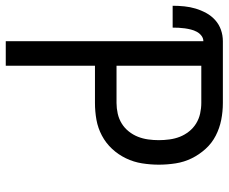

<svg xmlns="http://www.w3.org/2000/svg" viewBox="-92 -692 775 650"><g transform="rotate(90 295.0 -367.5)"><path d="M110 0V-669Q100 -669 91.5 -662.5Q83 -656 78 -646.5Q73 -637 70.5 -627Q68 -617 66.5 -606.5Q65 -596 64.5 -585.5Q64 -575 64 -565H-10Q-10 -585 -8 -604.5Q-6 -624 -0.5 -642.5Q5 -661 14.5 -678.5Q24 -696 38.5 -709Q53 -722 71.5 -728.5Q90 -735 110 -735H319Q348 -735 376 -729.5Q404 -724 429.5 -711Q455 -698 474.5 -676.5Q494 -655 506.5 -629.5Q519 -604 523.5 -575.5Q528 -547 528 -518Q528 -490 523.5 -461.5Q519 -433 506.5 -407Q494 -381 474.5 -360Q455 -339 429.5 -325.5Q404 -312 376 -307Q348 -302 319 -302H193V0ZM193 -375H319Q337 -375 355 -379Q373 -383 388.5 -392.5Q404 -402 415.5 -416.5Q427 -431 433.5 -447.5Q440 -464 442.5 -482Q445 -500 445 -518Q445 -536 442.5 -554.5Q440 -573 433.5 -589.5Q427 -606 415.5 -620.5Q404 -635 388.5 -644.5Q373 -654 355 -658Q337 -662 319 -662H193Z"/></g></svg>

Font: Nova Nerd Font
Style: Regular
Weight: 400
Designer: Belleve Invis
Foundry: Belleve Invis
Version: Version 24.1.4; ttfautohint (v1.8.4);Nerd Fonts 3.1.1